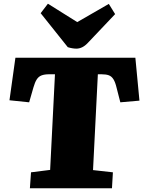

<svg xmlns="http://www.w3.org/2000/svg" viewBox="-20 -1014 773 1034"><path d="M147 -86 250 -99 276 -614H245Q220 -614 204 -608Q188 -602 178 -586.5Q168 -571 160 -543L137 -463L31 -474L63 -703H709L731 -472L628 -463L608 -541Q601 -571 591 -587Q581 -603 566 -608.5Q551 -614 527 -614H507L481 -98L588 -86L583 0H141ZM199 -943 238 -994 396 -895 566 -993 600 -938 453 -783Q438 -767 422.5 -759.5Q407 -752 391 -752Q382 -752 369.5 -754Q357 -756 345 -760Z"/></svg>

Font: Literata 18pt Black
Style: Italic
Weight: 900
Italic angle: -2°
Designer: Latin by Veronika Burian and Jose Scaglione. Greek by Irene Vlachou. Cyrillic by Vera Evstafieva
Foundry: TypeTogether
Version: Version 3.103;gftools[0.9.29]